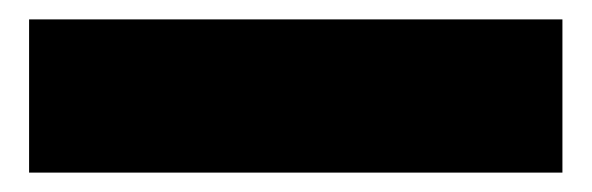

<svg xmlns="http://www.w3.org/2000/svg" viewBox="-20 26 610 198"><path d="M10 204V46H560V204Z"/></svg>

Font: Geologica Cursive Black
Style: Regular
Weight: 900
Designer: Sindre Bremnes, Frode Helland
Foundry: Monokrom Skriftforlag AS
Version: Version 1.010;gftools[0.9.28]